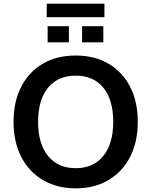

<svg xmlns="http://www.w3.org/2000/svg" viewBox="-20 -1018 825 1048"><path d="M393 10Q291 10 214.5 -35Q138 -80 96 -161.5Q54 -243 54 -353Q54 -464 96 -545Q138 -626 214 -670.5Q290 -715 393 -715Q496 -715 572 -670.5Q648 -626 690 -545Q732 -464 732 -354Q732 -243 690 -161.5Q648 -80 572 -35Q496 10 393 10ZM393 -100Q490 -100 544 -167Q598 -234 598 -353Q598 -473 544.5 -539Q491 -605 393 -605Q296 -605 242 -539Q188 -473 188 -353Q188 -234 242 -167Q296 -100 393 -100ZM235 -924V-998H550V-924ZM240 -787V-875H356V-787ZM428 -787V-875H544V-787Z"/></svg>

Font: Nunito Sans
Style: Bold
Weight: 700
Designer: Vernon Adams
Foundry: Vernon Adams
Version: Version 3.101; ttfautohint (v1.8.4.7-5d5b);gftools[0.9.27]